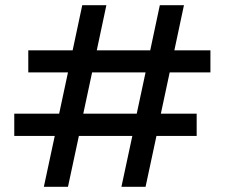

<svg xmlns="http://www.w3.org/2000/svg" viewBox="-20 -720 866 740"><path d="M149 0 191 -196H35V-282H208L242 -441H89V-526H260L297 -700H390L353 -526H559L596 -700H689L652 -526H791V-441H634L600 -282H738V-196H583L541 0H448L490 -196H284L242 0ZM301 -282H507L541 -441H335Z"/></svg>

Font: Envelope Sans Variable
Style: Regular
Weight: 500
Designer: Andreas Rasmussen / Norman Anderson
Foundry: mail.de GmbH
Version: Version 1.150